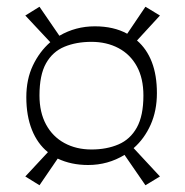

<svg xmlns="http://www.w3.org/2000/svg" viewBox="-20 -548 549 569"><path d="M97 1 55 -25 122 -97Q91 -122 74.5 -163.5Q58 -205 58 -260Q58 -313 77.5 -354Q97 -395 129 -423L55 -502L97 -528L156 -442Q204 -470 261 -470Q317 -470 357 -448L411 -528L454 -502L386 -428Q415 -403 430 -364Q445 -325 445 -272Q445 -220 426.5 -178.5Q408 -137 376 -109L454 -25L411 1L349 -89Q300 -59 241 -59Q191 -59 151 -78ZM251 -105Q296 -105 331 -120Q366 -135 385.5 -170Q405 -205 405 -265Q405 -316 385.5 -351.5Q366 -387 331 -405.5Q296 -424 251 -424Q206 -424 171 -409.5Q136 -395 116.5 -360.5Q97 -326 97 -265Q97 -215 116.5 -179Q136 -143 171 -124Q206 -105 251 -105Z"/></svg>

Font: Ancizar Serif Light
Style: Regular
Weight: 300
Designer: Cesar Puertas, Viviana Monsalve, Julian Moncada, Julian Prieto, Jose Castro, Felipe Aragon, Mariel Hernandez, Sara Alarc
Version: Version 8.100